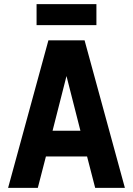

<svg xmlns="http://www.w3.org/2000/svg" viewBox="-20 -904 640 924"><path d="M19 0 213 -710H387L581 0H438L399 -151H201L162 0ZM300 -538 233 -275H367ZM156 -783V-884H444V-783Z"/></svg>

Font: Geist Mono
Style: Bold
Weight: 700
Monospace: yes
Designer: Basement.studio, Andrés Briganti, Mateo Zaragoza
Foundry: Basement.studio, Vercel, Andrés Briganti, Guido Ferreyra, Mateo Zaragoza
Version: Version 1.500; ttfautohint (v1.8.4.7-5d5b)